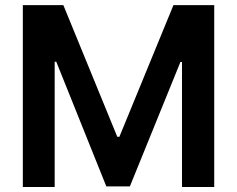

<svg xmlns="http://www.w3.org/2000/svg" viewBox="-20 -748 949 768"><path d="M71.3 -727.5H233.4L449.2 -200.7H457.5L673.8 -727.5H836.9V0H708V-500H701.7L499.5 -2.4H405.3L205.1 -501H198.7V0H71.3Z"/></svg>

Font: Inter Semi Bold
Style: Regular
Weight: 600
Designer: Rasmus Andersson
Foundry: rsms
Version: Version 4.000;git-e0f93cc